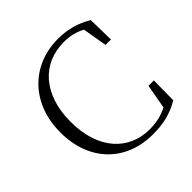

<svg xmlns="http://www.w3.org/2000/svg" viewBox="-195 -903 1078 1078"><g transform="rotate(-45 344.0 -363.5)"><path d="M419 15C499 15 565 1 634 -40L636 -196H593L567 -51C522 -27 476 -18 425 -18C261 -18 141 -142 141 -362C141 -580 261 -706 430 -706C479 -706 519 -697 560 -675L585 -529H628L625 -686C560 -724 499 -742 419 -742C212 -742 58 -591 58 -361C58 -131 205 15 419 15Z"/></g></svg>

Font: Noto Serif CJK TC Light
Style: Regular
Weight: 300
Designer: Ryoko NISHIZUKA 西塚涼子 (kana & ideographs); Frank Grießhammer (Latin, Greek & Cyrillic); Wenlong ZHANG 张文龙 (bopomofo); San
Foundry: Adobe
Version: Version 2.001;hotconv 1.1.0;makeotfexe 2.6.0